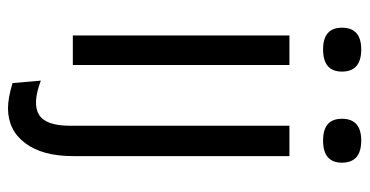

<svg xmlns="http://www.w3.org/2000/svg" viewBox="-236 -506 901 468"><g transform="rotate(90 214.0 -272.5)"><path d="M67 0V-528H139V0ZM101 -610Q48 -610 48 -656Q48 -703 101 -703Q155 -703 155 -656Q155 -610 101 -610ZM244 158Q220 158 183 147L177 78Q233 99 260 82.5Q287 66 287 7V-528H361V0Q361 74 329.5 116Q298 158 244 158ZM323 -610Q270 -610 270 -656Q270 -703 323 -703Q377 -703 377 -656Q377 -610 323 -610Z"/></g></svg>

Font: Bricolage Grotesque 12pt Condensed Light
Style: Regular
Weight: 300
Width: 3
Designer: Mathieu Triay
Foundry: Atelier Triay
Version: Version 1.001; ttfautohint (v1.8.4.7-5d5b);gftools[0.9.33.de